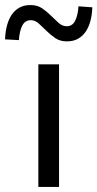

<svg xmlns="http://www.w3.org/2000/svg" viewBox="-70 -741 386 761"><path d="M82 0V-486H164V0ZM195 -577Q168 -577 149 -590Q130 -603 114 -619Q98 -635 83.5 -648Q69 -661 52 -661Q29 -661 18 -639Q7 -617 5 -582L-50 -585Q-49 -614 -42.5 -639Q-36 -664 -24 -682Q-12 -700 6.5 -710.5Q25 -721 51 -721Q78 -721 97 -708Q116 -695 132 -679Q148 -663 162.5 -650Q177 -637 195 -637Q217 -637 228 -659Q239 -681 241 -716L296 -712Q295 -683 288.5 -658.5Q282 -634 270 -616Q258 -598 239.5 -587.5Q221 -577 195 -577Z"/></svg>

Font: Processing Sans Pro
Style: Regular
Weight: 400
Designer: Paul D. Hunt
Foundry: Adobe Systems Incorporated
Version: Version 2.020;PS 2.000;hotconv 1.0.86;makeotf.lib2.5.63406